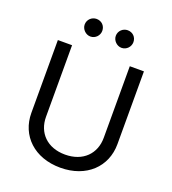

<svg xmlns="http://www.w3.org/2000/svg" viewBox="-165 -1057 1070 1192"><g transform="rotate(20 370.0 -460.5)"><path d="M561.1 -727.3V-254.3C561.1 -149.5 489 -74.2 370.4 -74.2C251.4 -74.2 179.7 -149.5 179.7 -254.3V-727.3H85.9V-246.4C85.9 -96.6 198.2 12.4 370.4 12.4C542.3 12.4 654.5 -96.6 654.5 -246.4V-727.3ZM209.2 -875C209.2 -844.5 236.5 -816.8 267.4 -816.8C300.8 -816.8 325.6 -844.5 325.6 -875C325.6 -908.4 300.8 -932.9 267.4 -932.9C236.5 -932.9 209.2 -908.4 209.2 -875ZM414.8 -875C414.8 -844.5 442.1 -816.8 473 -816.8C506.4 -816.8 531.2 -844.5 531.2 -875C531.2 -908.4 506.4 -932.9 473 -932.9C442.1 -932.9 414.8 -908.4 414.8 -875Z"/></g></svg>

Font: Margiela Sans Text
Style: Regular
Weight: 400
Designer: Stefan Endress, Andreas Faust
Version: Version 1.100;FEAKit 1.0